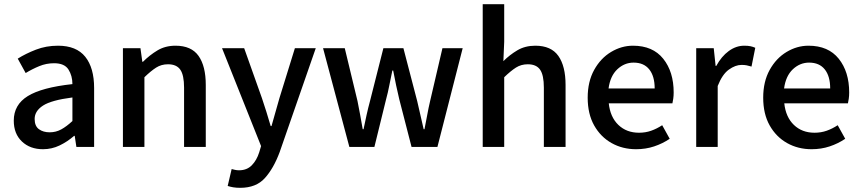

<svg xmlns="http://www.w3.org/2000/svg" viewBox="-20 -704 4124 920"><path d="M186 11Q124 11 85 -26Q46 -63 46 -126Q46 -202 113 -243.5Q180 -285 327 -301Q327 -341 308 -371Q289 -401 239 -401Q202 -401 168 -387Q134 -373 103 -354L65 -423Q103 -447 152 -466Q201 -485 258 -485Q346 -485 388.5 -432Q431 -379 431 -282V0H346L338 -53H335Q303 -25 265.5 -7Q228 11 186 11ZM218 -70Q248 -70 273.5 -84Q299 -98 327 -124V-237Q226 -224 186 -198Q146 -172 146 -134Q146 -100 166.5 -85Q187 -70 218 -70Z M569 0V-473H653L662 -408H665Q697 -440 734.5 -462.5Q772 -485 821 -485Q897 -485 931.5 -436Q966 -387 966 -297V0H862V-284Q862 -344 844 -370Q826 -396 785 -396Q753 -396 728 -380Q703 -364 672 -334V0Z M1131 196Q1112 196 1097.5 193.5Q1083 191 1071 187L1090 106Q1097 108 1106.5 110Q1116 112 1125 112Q1163 112 1186.5 88Q1210 64 1222 26L1231 -4L1044 -473H1150L1235 -234Q1246 -202 1256.5 -168Q1267 -134 1277 -100H1281Q1291 -133 1300 -167Q1309 -201 1319 -234L1393 -473H1493L1320 25Q1291 103 1249 149.5Q1207 196 1131 196Z M1654 0 1528 -473H1632L1693 -220Q1700 -186 1706 -152.5Q1712 -119 1718 -85H1722Q1729 -119 1736.5 -153Q1744 -187 1753 -220L1817 -473H1913L1979 -220Q1987 -186 1994.5 -152.5Q2002 -119 2010 -85H2014Q2021 -119 2027 -152.5Q2033 -186 2041 -220L2100 -473H2197L2076 0H1952L1893 -229Q1885 -262 1878 -295.5Q1871 -329 1864 -366H1860Q1852 -329 1845.5 -295Q1839 -261 1830 -228L1774 0Z M2293 0V-684H2396V-504L2392 -411Q2422 -441 2459 -463Q2496 -485 2545 -485Q2621 -485 2655.5 -436Q2690 -387 2690 -297V0H2586V-284Q2586 -344 2568 -370Q2550 -396 2509 -396Q2477 -396 2452 -380Q2427 -364 2396 -334V0Z M3028 11Q2963 11 2910.5 -18.5Q2858 -48 2827 -103Q2796 -158 2796 -236Q2796 -313 2827 -369Q2858 -425 2908 -455Q2958 -485 3013 -485Q3108 -485 3158 -422.5Q3208 -360 3208 -261Q3208 -245 3206 -231Q3204 -217 3202 -209H2897Q2904 -143 2943 -105.5Q2982 -68 3042 -68Q3073 -68 3100 -77.5Q3127 -87 3153 -104L3189 -39Q3155 -16 3114.5 -2.5Q3074 11 3028 11ZM2896 -280H3117Q3117 -339 3091 -371.5Q3065 -404 3016 -404Q2972 -404 2938 -372Q2904 -340 2896 -280Z M3316 0V-473H3400L3409 -388H3412Q3437 -434 3472 -459.5Q3507 -485 3546 -485Q3564 -485 3576 -482.5Q3588 -480 3599 -475L3581 -385Q3568 -389 3557.5 -391Q3547 -393 3533 -393Q3504 -393 3472.5 -370.5Q3441 -348 3419 -292V0Z M3869 11Q3804 11 3751.5 -18.5Q3699 -48 3668 -103Q3637 -158 3637 -236Q3637 -313 3668 -369Q3699 -425 3749 -455Q3799 -485 3854 -485Q3949 -485 3999 -422.5Q4049 -360 4049 -261Q4049 -245 4047 -231Q4045 -217 4043 -209H3738Q3745 -143 3784 -105.5Q3823 -68 3883 -68Q3914 -68 3941 -77.5Q3968 -87 3994 -104L4030 -39Q3996 -16 3955.5 -2.5Q3915 11 3869 11ZM3737 -280H3958Q3958 -339 3932 -371.5Q3906 -404 3857 -404Q3813 -404 3779 -372Q3745 -340 3737 -280Z"/></svg>

Font: Narnoor Medium
Style: Regular
Weight: 500
Designer: S. Sridhar Murthy
Foundry: SIL International
Version: Version 3.000